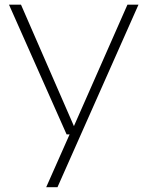

<svg xmlns="http://www.w3.org/2000/svg" viewBox="-20 -560 614 800"><path d="M257.5 0 17.5 -540.5H67.5L288 -34.5L511 -540.5H557L219.5 220H172.5L270 0Z"/></svg>

Font: Encode Sans Expanded ExtraLight
Style: Regular
Weight: 200
Width: 7
Designer: Multiple Designers
Foundry: Impallari Type
Version: Version 3.000; ttfautohint (v1.8.3) -l 8 -r 50 -G 200 -x 14 